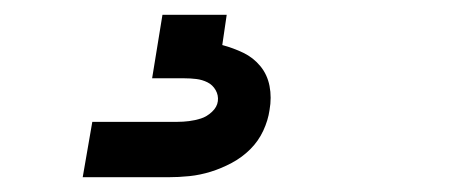

<svg xmlns="http://www.w3.org/2000/svg" viewBox="-20 -20 640 260"><path d="M92 220 105 145H220Q228 145 236 144Q244 143 252 140.5Q260 138 267 131.5Q274 125 275 117Q276 109 272 102Q268 95 261 91.5Q254 88 246 87Q238 86 229 86H186L200 0H287L281 41Q296 45 309.5 51.5Q323 58 332.5 69.5Q342 81 345 96.5Q348 112 345 129Q343 143 336.5 157Q330 171 319 182Q308 193 294 200.5Q280 208 265.5 212.5Q251 217 236.5 218.5Q222 220 207 220Z"/></svg>

Font: Iosevka SS04 SmBd Ex Obl
Style: Regular
Weight: 600
Width: 7
Italic angle: -9°
Monospace: yes
Designer: Belleve Invis
Foundry: Belleve Invis
Version: Version 19.0.0; ttfautohint (v1.8.4)